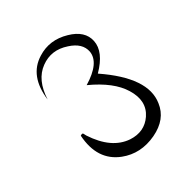

<svg xmlns="http://www.w3.org/2000/svg" viewBox="-152 -845 717 717"><g transform="rotate(-45 207.0 -486.0)"><path d="M62 -422Q68 -424 70 -423.5Q72 -423 73 -422.5Q74 -422 75 -417Q76 -412 77 -408Q110 -307 183 -282Q241 -263 284 -300Q330 -340 309 -410Q290 -475 211 -540Q303 -567 308 -620Q311 -662 264 -692Q210 -728 153 -706Q95 -684 70 -605Q85 -714 168 -739Q232 -759 293 -722Q350 -688 347 -637Q344 -584 271 -541Q395 -398 353 -303Q328 -243 252 -229Q174 -215 115 -258Q40 -313 62 -422Z"/></g></svg>

Font: YamSuf
Style: Regular
Weight: 400
Version: Version 1.1